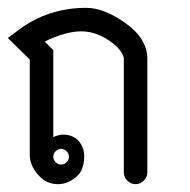

<svg xmlns="http://www.w3.org/2000/svg" viewBox="-26 -470 486 490"><path d="M144 -84Q138 -90 130 -90Q122 -90 116 -84Q110 -78 110 -70Q110 -62 116 -56Q122 -50 130 -50Q138 -50 144 -56Q150 -62 150 -70Q150 -78 144 -84ZM22 -394Q97 -450 194 -450Q240 -450 295 -410.5Q350 -371 350 -320V-30Q350 -18 341 -9Q332 0 320 0Q308 0 299 -9Q290 -18 290 -30V-320Q290 -328 281 -340.5Q272 -353 256 -364Q220 -390 181 -390Q142 -390 88 -364L110 -342V-120Q131 -130 151 -124.5Q171 -119 181 -101.5Q191 -84 188.5 -60.5Q186 -37 174 -24Q151 0 121.5 0Q92 0 71 -24Q50 -48 50 -75V-318L-6 -373Z"/></svg>

Font: SOV_Station
Style: Bold
Weight: 700
Version: Version 1.00